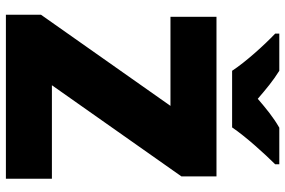

<svg xmlns="http://www.w3.org/2000/svg" viewBox="-178 -855 967 651"><g transform="rotate(90 305.5 -529.5)"><path d="M220 -833H412C443 -879 503 -945 537 -979V-993H413C378 -973 350 -950 315 -920C280 -950 255 -971 220 -993H94V-979C132 -943 190 -879 220 -833ZM586 -66V-222H269L578 -661V-780H37V-624H339L30 -185V-66Z"/></g></svg>

Font: Noto Sans Malayalam UI Black
Style: Regular
Weight: 900
Designer: Jelle Bosma - Monotype Design Team
Foundry: Monotype Imaging Inc.
Version: Version 2.104